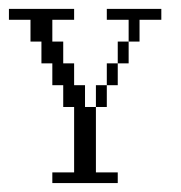

<svg xmlns="http://www.w3.org/2000/svg" viewBox="-20 -410 406 430"><path d="M194.8 -170.4V-219.2H219.2V-170.4ZM219.2 -219.2V-268.1H243.7V-219.2ZM243.7 -268.1V-316.9H268.1V-268.1ZM97.2 0V-23.9H146V-170.4H121.6V-219.2H97.2V-268.1H72.8V-316.9H48.3V-365.7H0V-390.1H146V-365.7H97.2V-316.9H121.6V-268.1H146V-219.2H170.4V-170.4H194.8V-23.9H243.7V0ZM268.1 -316.9V-365.7H219.2V-390.1H341.3V-365.7H292.5V-316.9Z"/></svg>

Font: FS Mondwest Regular
Style: Regular
Weight: 400
Designer: NZWStudios2024
Foundry: https://fontstruct.com
Version: Version 1.0